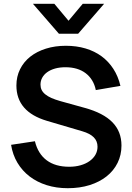

<svg xmlns="http://www.w3.org/2000/svg" viewBox="-20 -975 697 1010"><path d="M153.3 -955H265.8L340.5 -865.8L415.2 -955H527.7L391 -797.5H290ZM336.5 15Q399.8 15 451.6 -1.3Q503.5 -17.7 540.8 -47.3Q578.1 -76.9 598.5 -118.2Q619 -159.4 619 -209.7Q619 -283.1 571.4 -331.8Q523.8 -380.6 426 -407.5L298.2 -442.9Q270.4 -450.8 250.6 -459.5Q230.8 -468.3 218 -478.9Q205.1 -489.4 199 -502Q193 -514.6 193 -529.9Q193 -549.7 202.2 -566.4Q211.3 -583.1 228.4 -595.3Q245.5 -607.6 269.9 -614.5Q294.2 -621.3 324.7 -621.3Q356.7 -621.3 383.4 -613.4Q410.2 -605.4 430.6 -589.9Q451.1 -574.3 464.6 -552.1Q478.2 -529.8 484 -501.2L613.5 -523.3Q601.6 -573.8 576.2 -612.9Q550.8 -652.1 514.2 -679Q477.7 -705.8 430.2 -720Q382.7 -734.2 326.3 -734.2Q269.3 -734.2 221.5 -719.1Q173.7 -704.1 139.1 -676.8Q104.6 -649.4 85.5 -610.8Q66.3 -572.1 66.3 -525.2Q66.3 -455.9 106.5 -409.5Q146.7 -363.1 227 -339.3L412.8 -284.5Q453.8 -272.5 473.4 -252.5Q493 -232.6 493 -203Q493 -180.2 482 -160.9Q470.9 -141.6 451 -127.5Q431 -113.3 403.8 -105.6Q376.5 -97.8 344 -97.8Q307.7 -97.8 278 -106.3Q248.4 -114.8 225.6 -131.8Q202.8 -148.8 187.2 -174Q171.6 -199.2 163.7 -232L38.3 -213.2Q46.7 -160.7 71.8 -118.7Q96.8 -76.7 135.8 -46.8Q174.8 -17 225.7 -1Q276.6 15 336.5 15Z"/></svg>

Font: Vela Sans GX ExtLt
Style: Regular
Weight: 200
Designer: Principal design: Mikhail Sharanda - project Manrope.
Design modification: Ravid Balaliev
Foundry: Mikhail Sharanda
Version: Version 1.001